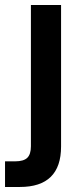

<svg xmlns="http://www.w3.org/2000/svg" viewBox="-49 -524 317 764"><path d="M-29 220V118H11Q45 118 59.5 104Q74 90 74 58V-504H194V59Q194 220 30 220Z"/></svg>

Font: AWOL-DM SemiBold
Style: Regular
Weight: 600
Designer: Colophon Foundry, Jonny Pinhorn, Mikhail Sharanda
Foundry: Colophon Foundry
Version: Version 1.000;Glyphs 3.2.3 (3260)